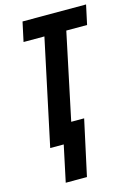

<svg xmlns="http://www.w3.org/2000/svg" viewBox="-136 -783 737 1059"><g transform="rotate(-15 233.0 -253.5)"><path d="M103 207 147 0H69.8L198.2 -603H79.1L103 -713.9H465.8L441.9 -603H323.2L219.2 -109.9H293L224.1 207Z"/></g></svg>

Font: Open Sans Condensed
Style: Bold Italic
Weight: 700
Width: 3
Italic angle: -12°
Designer: Monotype Design Team
Foundry: Monotype Imaging Inc.
Version: Version 3.003; ttfautohint (v1.8.4)